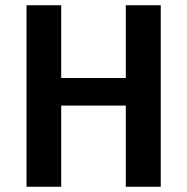

<svg xmlns="http://www.w3.org/2000/svg" viewBox="-20 -711 712 731"><path d="M459 0V-309H213V0H81V-691H213V-414H459V-691H592V0Z"/></svg>

Font: FiraGO Medium
Style: Regular
Weight: 500
Designer: bBox Type
Foundry: bBox Type GmbH
Version: Version 1.001;PS 001.001;hotconv 1.0.88;makeotf.lib2.5.64775